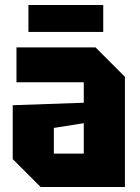

<svg xmlns="http://www.w3.org/2000/svg" viewBox="-20 -750 562 770"><path d="M31 -112V-328L316 -338V-420H46V-560H363L481 -442V0H143ZM196 -237V-134H316V-256ZM94 -622V-730H394V-622Z"/></svg>

Font: Tektur SemiCondensed
Style: Bold
Weight: 700
Width: 4
Designer: Adam Jagosz
Foundry: Adam Jagosz
Version: Version 1.005;gftools[0.9.30]